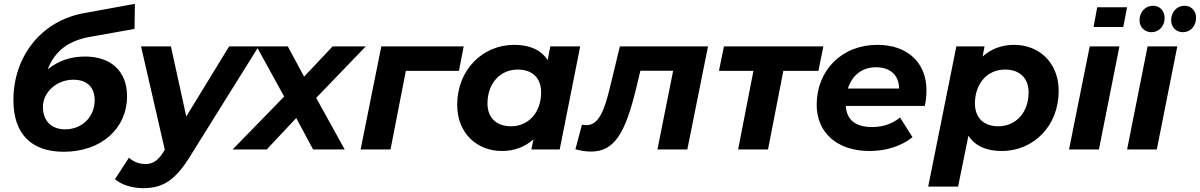

<svg xmlns="http://www.w3.org/2000/svg" viewBox="-20 -780 6262 1002"><path d="M452 -588 682 -629 684 -760 416 -711C193 -670 50 -483 50 -258C50 -76 148 12 313 12C508 12 643 -109 643 -278C643 -408 560 -485 423 -485C349 -485 284 -463 229 -418C266 -514 337 -568 452 -588ZM363 -364C432 -364 474 -327 474 -256C474 -172 410 -105 320 -105C249 -105 204 -148 204 -223C204 -297 274 -364 363 -364Z M1176 -538 952 -172 872 -538H716L840 1L835 10C806 57 779 76 739 76C704 76 675 63 653 43L580 155C612 184 671 202 726 202C829 202 893 163 972 36L1330 -538Z M1889 -538H1716L1567 -380L1482 -538H1319L1463 -276L1194 0H1372L1526 -164L1614 0H1779L1630 -269Z M2400 -538H1970L1862 0H2018L2098 -410H2375Z M2852 -538 2838 -466C2803 -521 2742 -546 2664 -546C2497 -546 2366 -414 2366 -233C2366 -80 2474 8 2599 8C2665 8 2721 -14 2764 -53L2753 0H2901L3008 -538ZM2647 -121C2569 -121 2524 -167 2524 -240C2524 -345 2590 -417 2682 -417C2760 -417 2804 -371 2804 -298C2804 -193 2738 -121 2647 -121Z M3215 -538 3163 -323C3134 -204 3105 -127 3041 -127C3033 -127 3026 -128 3017 -129L2983 -1C3013 7 3037 11 3065 11C3189 11 3244 -91 3299 -315L3322 -411H3493L3411 0H3567L3675 -538Z M4277 -538H3758L3732 -410H3912L3832 0H3988L4068 -410H4251Z M4815 -309C4815 -453 4716 -546 4559 -546C4373 -546 4242 -413 4242 -233C4242 -87 4350 8 4517 8C4599 8 4680 -14 4742 -64L4677 -167C4640 -135 4588 -117 4533 -117C4444 -117 4399 -154 4394 -227H4806C4812 -252 4815 -280 4815 -309ZM4552 -429C4624 -429 4672 -389 4672 -318H4405C4426 -385 4477 -429 4552 -429Z M5273 -546C5207 -546 5151 -524 5108 -485L5118 -538H4971L4824 194H4980L5034 -72C5069 -17 5130 8 5208 8C5375 8 5505 -124 5505 -305C5505 -458 5398 -546 5273 -546ZM5190 -121C5112 -121 5068 -167 5068 -240C5068 -345 5133 -417 5225 -417C5303 -417 5348 -371 5348 -298C5348 -193 5282 -121 5190 -121Z M5706 -742 5687 -639H5842L5862 -742ZM5559 0H5715L5822 -538H5667Z M5989 -612C6028 -612 6058 -643 6058 -686C6058 -723 6033 -750 5998 -750C5957 -750 5927 -718 5927 -674C5927 -638 5954 -612 5989 -612ZM6153 -612C6193 -612 6222 -644 6222 -688C6222 -724 6196 -750 6162 -750C6122 -750 6092 -718 6092 -674C6092 -638 6118 -612 6153 -612ZM5862 0H6017L6124 -538H5969Z"/></svg>

Font: AWKNG-Font
Style: Bold Italic
Weight: 700
Italic angle: -11.3°
Designer: Awakening Church
Foundry: Awakening Church
Version: Version 1.700;PS 001.700;hotconv 1.0.88;makeotf.lib2.5.64775